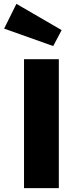

<svg xmlns="http://www.w3.org/2000/svg" viewBox="-20 -979 431 999"><path d="M105 0V-670.9H286.1V0ZM65.4 -959 300.8 -822.3 256.8 -739.3 1.5 -830.1Z"/></svg>

Font: REH Gaming
Style: Gaming
Weight: 700
Designer: Astigmatic (AOETI)
Foundry: Astigmatic (AOETI)
Version: Version 1.001 2011